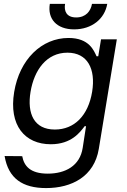

<svg xmlns="http://www.w3.org/2000/svg" viewBox="-20 -747 649 983"><path d="M215.9 215.9C348 215.9 462.4 156.2 485.8 15.6L578.1 -545.5H497.2L483 -458.8H474.4C460.9 -487.2 437.5 -552.6 331 -552.6C193.2 -552.6 80.3 -443.2 52.6 -276.3C24.1 -105.1 107.2 -8.5 240.1 -8.5C346.6 -8.5 390.6 -71 413.4 -100.9H420.5L403.4 9.9C389.2 102.3 314.6 142 224.4 142C134.2 142 103 102.3 93.8 52.6L3.6 51.8C22.7 166.9 95.9 215.9 215.9 215.9ZM136.4 -277C154.8 -387.8 218 -477.3 325.3 -477.3C427.6 -477.3 470.9 -394.9 451.7 -277C431.8 -156.2 361.5 -83.8 260.7 -83.8C154.1 -83.8 117.9 -165.5 136.4 -277ZM235.1 -727.3C222.3 -650.6 269.9 -596.6 359.4 -596.6C450.3 -596.6 516.3 -650.6 529.1 -727.3H451C444.6 -690.3 419.7 -657.7 370 -657.7C320.3 -657.7 306.8 -690.3 313.2 -727.3Z"/></svg>

Font: Magic Ui Pro
Style: Italic
Weight: 400
Italic angle: -9.39999°
Designer: Stefan Endress, Andreas Faust
Version: Version 1.000;FEAKit 1.0